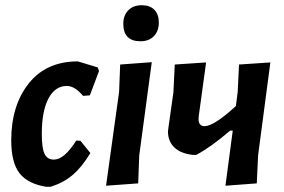

<svg xmlns="http://www.w3.org/2000/svg" viewBox="-20 -707 1086 735"><path d="M278 -472 354 -449 359 -435 324 -342 298 -340Q266 -378 236 -378Q191 -378 165.5 -330Q140 -282 140 -194Q140 -140 150.5 -118Q161 -96 186 -96Q226 -96 272 -169L288 -168L326 -121Q293 -67 258.5 -37.5Q224 -8 174 8H157Q87 -3 55 -43.5Q23 -84 23 -170Q23 -303 90 -387.5Q157 -472 278 -472Z M523 -687Q554 -687 571 -669.5Q588 -652 588 -621Q588 -588 569 -568.5Q550 -549 518 -549Q452 -549 452 -616Q452 -648 471 -667.5Q490 -687 523 -687ZM561 -469 513 -112 509 -5 386 4 436 -356 440 -460Z M769 -468 741 -264 740 -252Q740 -224 763 -224Q799 -224 883 -301L890 -356L895 -460L1015 -468L968 -112L963 -5L843 4L871 -207H861Q785 -142 731 -114H719Q672 -119 647.5 -142.5Q623 -166 623 -204L625 -220L644 -355L649 -460Z"/></svg>

Font: Alegreya Sans
Style: Bold Italic
Weight: 700
Italic angle: -7°
Designer: Juan Pablo del Peral
Foundry: Huerta Tipografica
Version: Version 2.007